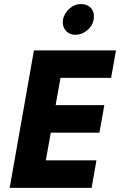

<svg xmlns="http://www.w3.org/2000/svg" viewBox="-20 -902 577 922"><path d="M420 0H26.5L143 -660H537L513.5 -528H270.5L247 -397H481L457.5 -265H224L200 -132H443ZM343 -735Q311 -735 294.5 -757Q281.5 -773 281.5 -795L282.5 -809Q289 -838.5 313.2 -860.5Q337.5 -882.5 369 -882.5Q400 -882.5 418.5 -861.5Q431.5 -844 431 -824Q431 -783 399 -757Q374 -735 343 -735Z"/></svg>

Font: Lucymar Sans
Style: Bold Italic
Weight: 700
Italic angle: -10°
Foundry: The League of Moveable Type (original font) / Main changes by Cristiano Sobral with portions from Mirco Monsees
Version: Version 2.00;August 30, 2020;FontCreator 13.0.0.2681 64-bit